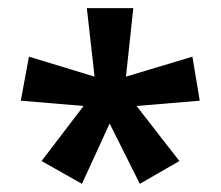

<svg xmlns="http://www.w3.org/2000/svg" viewBox="-20 -781 542 471"><path d="M307 -761 289 -593 452 -642 470 -534 315 -521 420 -386 323 -330 249 -478 181 -330 82 -386 185 -521 31 -534 51 -642 212 -593 193 -761Z"/></svg>

Font: Noto Sans Lao UI SemCond SemBd
Style: Regular
Weight: 600
Width: 4
Designer: Monotype Design Team
Foundry: Monotype Imaging Inc.
Version: Version 2.000; ttfautohint (v1.8.4.7-5d5b)